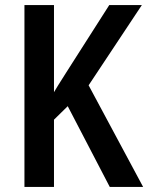

<svg xmlns="http://www.w3.org/2000/svg" viewBox="-20 -734 582 754"><path d="M411 0 246 -317 192 -264V0H76V-714H192V-372Q201 -388 238 -446L259 -479L409 -714H537L328 -399L542 0Z"/></svg>

Font: Noto Sans Display Medium Narrow
Style: Regular
Weight: 500
Width: 4
Designer: Monotype Design team
Foundry: Monotype Imaging Inc.
Version: Version 1.000